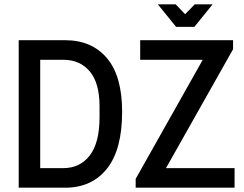

<svg xmlns="http://www.w3.org/2000/svg" viewBox="-20 -873 1133 893"><path d="M67 0V-686H283Q407 -686 477.5 -602.5Q548 -519 548 -353Q548 -177 477.5 -88.5Q407 0 283 0ZM167 -91H274Q352 -91 397.5 -150Q443 -209 443 -328V-378Q443 -487 397.5 -541Q352 -595 274 -595H167ZM611 0V-41L923 -595H632V-686H1064V-644L752 -91H1071V0ZM799 -748 714 -853H797L841 -807L886 -853H969L884 -748Z"/></svg>

Font: Archivo Narrow Medium
Style: Regular
Weight: 500
Designer: Hector Gatti
Foundry: Omnibus-Type
Version: Version 3.002